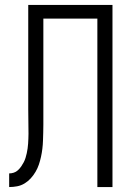

<svg xmlns="http://www.w3.org/2000/svg" viewBox="-20 -755 540 775"><path d="M17 0V-55Q26 -55 35.5 -58Q45 -61 52.5 -68Q60 -75 65.5 -83Q71 -91 75.5 -99.5Q80 -108 83 -117.5Q86 -127 88 -136.5Q90 -146 91.5 -156Q93 -166 93.5 -175.5Q94 -185 94.5 -195Q95 -205 95 -215Q95 -240 94.5 -265Q94 -290 94 -315V-735H434V0H373V-680H155V-252Q155 -236 154.5 -219.5Q154 -203 153.5 -187Q153 -171 151 -154.5Q149 -138 145.5 -122Q142 -106 137 -91Q132 -76 123.5 -61.5Q115 -47 104 -35Q93 -23 79 -14.5Q65 -6 49 -3Q33 0 17 0Z"/></svg>

Font: Iosevka SS18 Light
Style: Regular
Weight: 300
Monospace: yes
Designer: Belleve Invis
Foundry: Belleve Invis
Version: Version 25.1.1; ttfautohint (v1.8.4)